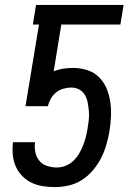

<svg xmlns="http://www.w3.org/2000/svg" viewBox="-20 -755 540 783"><path d="M204 8Q178 8 153.5 4Q129 0 107.5 -10.5Q86 -21 69.5 -38.5Q53 -56 43.5 -78Q34 -100 32 -125Q30 -150 33 -175H123Q120 -155 124 -135Q128 -115 140 -100Q152 -85 171.5 -78.5Q191 -72 211 -72Q229 -72 246.5 -78.5Q264 -85 278 -98Q292 -111 301.5 -127Q311 -143 318 -160Q325 -177 329.5 -194.5Q334 -212 337 -230Q340 -248 342 -265.5Q344 -283 342.5 -300.5Q341 -318 338 -335Q335 -352 327 -366.5Q319 -381 304 -389.5Q289 -398 271 -398Q256 -398 239.5 -393.5Q223 -389 209.5 -378.5Q196 -368 187.5 -353Q179 -338 175 -322H84L139 -655H114L127 -735H484L471 -655H230L199 -464Q218 -472 238 -475Q258 -478 278 -478Q308 -478 336 -469Q364 -460 384 -440Q404 -420 415 -393.5Q426 -367 430 -337.5Q434 -308 432.5 -278Q431 -248 426 -217Q421 -190 413 -162.5Q405 -135 391.5 -109Q378 -83 358.5 -60Q339 -37 314 -21Q289 -5 260 1.5Q231 8 204 8Z"/></svg>

Font: Iosevka Term Curly Md Obl
Style: Regular
Weight: 500
Italic angle: -9°
Designer: Belleve Invis
Foundry: Belleve Invis
Version: Version 32.3.0